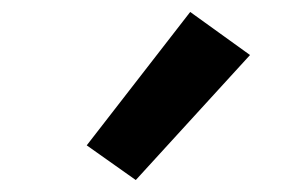

<svg xmlns="http://www.w3.org/2000/svg" viewBox="-20 -834 490 321"><path d="M207 -533 125 -591 298 -814 398 -742Z"/></svg>

Font: Iosevka Etoile
Style: Bold
Weight: 700
Designer: Belleve Invis
Foundry: Belleve Invis
Version: Version 28.1.0; ttfautohint (v1.8.4)